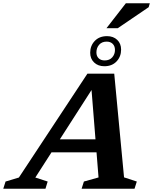

<svg xmlns="http://www.w3.org/2000/svg" viewBox="-85 -1154 936 1174"><path d="M191.5 -222.5 218 -302H559.5L532.5 -222.5ZM673.5 -69.5 751.5 -44 737.5 0H414L428 -44L517.5 -69L472 -637.5L498 -640L131 -68.5L206.5 -44L193 0H-65L-51 -44L30.5 -68.5L449.5 -703.5H613.5ZM569.5 -933Q608 -933 631.8 -910.2Q655.5 -887.5 655.5 -850.5Q655.5 -808 627.8 -778.5Q600 -749 553 -749Q514.5 -749 490.5 -772Q466.5 -795 466.5 -831.5Q466.5 -874.5 494.5 -903.8Q522.5 -933 569.5 -933ZM555 -784.5Q585 -784.5 601.5 -803.5Q618 -822.5 618 -848.5Q618 -872 604.2 -885.8Q590.5 -899.5 567 -899.5Q537.5 -899.5 521 -880.2Q504.5 -861 504.5 -833.5Q504.5 -811 518 -797.8Q531.5 -784.5 555 -784.5ZM566 -981.5 684.5 -1134H831L824 -1110L635 -981.5Z"/></svg>

Font: Newsreader 9pt SemiBold
Style: Italic
Weight: 600
Italic angle: -17°
Designer: Hugues Gentile
Foundry: Production Type
Version: Version 1.003